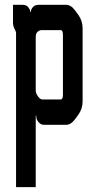

<svg xmlns="http://www.w3.org/2000/svg" viewBox="-20 -520 379 800"><path d="M254.9 -500Q275.4 -500 292 -477.5L305.7 -459Q324.2 -433.6 324.2 -402.3V-97.7Q324.2 -66.4 305.7 -41L292 -22.5Q275.4 0 255.9 0H163.1Q145.5 0 134.8 -19.5Q130.9 -26.4 130.9 -38.1H128.9V259.8H46.9V-381.8Q46.9 -388.7 40 -401.4Q34.2 -412.1 34.2 -424.8V-500H70.3Q86.9 -500 93.8 -494.1Q106.4 -481.4 106.4 -469.7H108.4Q108.4 -483.4 121.1 -494.1Q127.9 -500 144.5 -500ZM156.2 -105.5H232.4Q242.2 -105.5 242.2 -125V-375Q242.2 -394.5 232.4 -394.5H153.3Q143.6 -394.5 135.7 -386.7Q128.9 -379.9 128.9 -365.2V-142.6Q128.9 -131.8 137.7 -119.1Q147.5 -105.5 156.2 -105.5Z"/></svg>

Font: Vancouver Drive
Style: Bold
Weight: 700
Designer: Valery Zaveryaev
Foundry: Cyreal (www.cyreal.org)
Version: Version 1.01